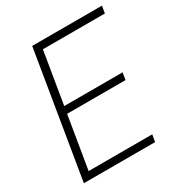

<svg xmlns="http://www.w3.org/2000/svg" viewBox="-172 -847 904 965"><g transform="rotate(-30 280.0 -364.0)"><path d="M34.7 0 154.8 -727.5H559.6L552.7 -686H192.9L143.1 -385.3H481.9L475.1 -344.2H136.2L85.9 -41H455.1L448.2 0Z"/></g></svg>

Font: Inter Display Extra Light
Style: Italic
Weight: 200
Italic angle: -9.39999°
Designer: Rasmus Andersson
Foundry: rsms
Version: Version 4.000;git-4fc901f